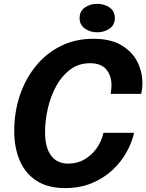

<svg xmlns="http://www.w3.org/2000/svg" viewBox="-20 -946 746 978"><path d="M663 -269.5Q652.5 -221.5 625.2 -172Q598 -122.5 553.8 -80.8Q509.5 -39 448.8 -13.5Q388 12 311.5 12Q222.5 12 165.2 -25.8Q108 -63.5 80.2 -129Q52.5 -194.5 52.5 -278Q52.5 -376 81.5 -461.2Q110.5 -546.5 163.8 -611.2Q217 -676 291 -712.2Q365 -748.5 455 -748.5Q543.5 -748.5 598.8 -715.5Q654 -682.5 679.8 -630.8Q705.5 -579 705.5 -522.5Q705.5 -494 699 -468H543.5Q545 -476 546.5 -488.5Q548 -501 548 -510.5Q548 -560.5 521.5 -592.2Q495 -624 438 -624Q381.5 -624 338.8 -592.5Q296 -561 267.2 -509.2Q238.5 -457.5 224 -395.2Q209.5 -333 209.5 -271.5Q209.5 -195 240 -153.8Q270.5 -112.5 328 -112.5Q374 -112.5 411.2 -134.5Q448.5 -156.5 473.2 -192.2Q498 -228 507 -269.5ZM475.5 -781.5Q439 -781.5 412.2 -800.5Q385.5 -819.5 385.5 -854Q385.5 -889 412.2 -907.8Q439 -926.5 475.5 -926.5Q511 -926.5 538 -907.8Q565 -889 565 -854Q565 -819 538 -800.2Q511 -781.5 475.5 -781.5Z"/></svg>

Font: Epilogue
Style: Bold Italic
Weight: 700
Italic angle: -12°
Designer: Tyler Finck
Foundry: Etcetera Type Co
Version: Version 2.111; ttfautohint (v1.8.3)